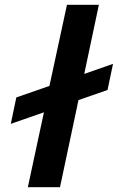

<svg xmlns="http://www.w3.org/2000/svg" viewBox="-20 -780 491 800"><path d="M96 0 163 -312 25 -264 48 -374 186 -422 259 -760H392L331 -472L451 -514L428 -405L307 -363L230 0Z"/></svg>

Font: Be Vietnam Pro SemiBold
Style: Italic
Weight: 600
Italic angle: -12°
Designer: Lam Bao, Tony Le, Vietanh Nguyen
Foundry: Yellow Type Foundry
Version: Version 1.002; ttfautohint (v1.8.3)